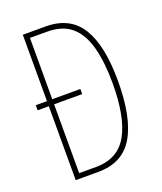

<svg xmlns="http://www.w3.org/2000/svg" viewBox="-133 -800 746 886"><g transform="rotate(-20 239.5 -357.0)"><path d="M197 -714Q316 -714 370.5 -626Q425 -538 425 -364Q425 -184 370.5 -92Q316 0 196 0H85V-363H30V-388H85V-714ZM195 -689H111V-388H249V-363H111V-25H194Q302 -25 350 -110.5Q398 -196 398 -362Q398 -466 378.5 -539Q359 -612 315 -650.5Q271 -689 195 -689Z"/></g></svg>

Font: Noto Sans Gujarati ExtraCondensed Thin
Style: Regular
Weight: 100
Width: 2
Designer: Jelle Bosma - Monotype Design Team, Universal Thirst
Foundry: Monotype Imaging Inc.
Version: Version 2.106; ttfautohint (v1.8.4.7-5d5b)